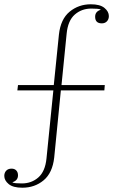

<svg xmlns="http://www.w3.org/2000/svg" viewBox="-41 -730 542 896"><path d="M63 146Q20 146 -0.5 129Q-21 112 -21 91Q-21 76 -12 66.5Q-3 57 13 57Q27 57 35 65.5Q43 74 43 88Q43 112 18 120V122Q29 126 61 126Q106 126 138 98Q170 70 176 9L208 -308H40L43 -333H210L234 -569Q242 -641 284 -675.5Q326 -710 383 -710Q426 -710 446.5 -693Q467 -676 467 -655Q467 -640 458 -630.5Q449 -621 434 -621Q403 -621 403 -652Q403 -676 428 -684V-686Q419 -690 385 -690Q340 -690 308 -662Q276 -634 270 -573L246 -333H448L446 -308H243L212 5Q204 77 162.5 111.5Q121 146 63 146Z"/></svg>

Font: IBM Plex Serif ExtraLight
Style: Regular
Weight: 200
Designer: Mike Abbink, Paul van der Laan, Pieter van Rosmalen
Foundry: Bold Monday
Version: Version 2.5